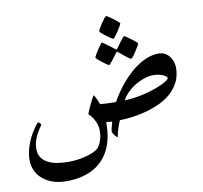

<svg xmlns="http://www.w3.org/2000/svg" viewBox="-85 -632 1031 977"><g transform="rotate(-10 430.0 -143.5)"><path d="M830.1 -220.7Q830.1 -175.8 812 -142.3Q793.9 -108.9 764.9 -85.2Q735.8 -61.5 699.5 -46.1Q663.1 -30.8 626.7 -22Q590.3 -13.2 557.4 -9.5Q524.4 -5.9 502.4 -5.9Q500 -1.5 495.8 9Q491.7 19.5 487.8 32.2Q483.9 44.9 480.7 57.4Q477.5 69.8 477.5 77.6Q476.1 77.6 471.7 74.2Q467.3 70.8 462.9 65.7Q458.5 60.5 454.8 54.2Q451.2 47.9 451.2 42Q451.2 40 452.4 34.4Q453.6 28.8 455.3 21.7Q457 14.6 459 7.3Q460.9 0 462.9 -5.4Q454.6 -5.9 446.3 -6.8Q438 -7.8 432.6 -9.3Q431.6 20 429.9 38.6Q428.2 57.1 424.8 72.3Q415 119.6 392.8 153.8Q370.6 188 338.9 210Q307.1 231.9 267.3 242.4Q227.5 252.9 182.6 252.9Q140.1 252.9 108.4 241.2Q76.7 229.5 55.7 210.2Q34.7 190.9 24.4 166.3Q14.2 141.6 14.2 115.2Q14.2 91.3 19.5 68.4Q24.9 45.4 33 25.1Q41 4.9 50.5 -12Q60.1 -28.8 68.4 -41Q76.7 -53.2 82.8 -60.1Q88.9 -66.9 89.8 -66.9Q93.8 -66.9 98.9 -61.5Q104 -56.2 104 -52.7Q104 -50.3 96.9 -40.8Q89.8 -31.2 81.1 -15.9Q72.3 -0.5 65.2 20.3Q58.1 41 58.1 65.9Q58.1 93.3 71 110.8Q84 128.4 105.2 138.9Q126.5 149.4 153.6 153.6Q180.7 157.7 208.5 157.7Q230 157.7 253.7 154.8Q277.3 151.9 298.8 146.2Q320.3 140.6 337.6 132.8Q355 125 364.7 115.2Q376 103.5 384 80.3Q392.1 57.1 392.1 29.3Q392.1 7.3 385.5 -9.5Q378.9 -26.4 371.1 -38.1Q363.3 -49.8 356.7 -56.4Q350.1 -63 350.1 -64.5Q350.1 -66.4 353 -73.7Q356 -81.1 360.4 -90.8Q364.7 -100.6 370.1 -111.8Q375.5 -123 380.1 -132.3Q384.8 -141.6 388.4 -147.7Q392.1 -153.8 393.6 -153.8Q396.5 -149.4 399.9 -143.1Q403.3 -136.7 406.7 -129.6Q410.2 -122.6 412.8 -115.7Q415.5 -108.9 417 -103.5Q431.6 -102.1 454.1 -101.1Q476.6 -100.1 499 -100.1Q510.7 -121.6 526.6 -145.3Q542.5 -168.9 562 -191.9Q581.5 -214.8 603.8 -235.4Q626 -255.9 650.6 -271.5Q675.3 -287.1 701.4 -296.4Q727.5 -305.7 754.4 -305.7Q775.4 -305.7 789.8 -296.6Q804.2 -287.6 813.2 -274.4Q822.3 -261.2 826.2 -246.6Q830.1 -231.9 830.1 -220.7ZM779.3 -175.3Q779.3 -178.2 774.7 -182.6Q770 -187 761 -191.4Q752 -195.8 739.3 -199Q726.6 -202.1 710.4 -202.1Q689.9 -202.1 666 -195.1Q642.1 -188 619.1 -174.8Q596.2 -161.6 576.4 -142.8Q556.6 -124 544.4 -101.1Q570.8 -101.6 598.4 -105.7Q626 -109.9 652.1 -116.5Q678.2 -123 701.4 -131.1Q724.6 -139.2 741.9 -147.5Q759.3 -155.8 769.3 -163.1Q779.3 -170.4 779.3 -175.3ZM477.1 -468.8Q477.1 -471.7 483.4 -483.2Q489.7 -494.6 498 -507.3Q506.3 -520 514.4 -530Q522.5 -540 525.4 -540Q526.4 -540 531.7 -536.9Q537.1 -533.7 544.2 -528.8Q551.3 -523.9 559.3 -517.8Q567.4 -511.7 574.2 -506.3Q581.1 -501 585.4 -496.6Q589.8 -492.2 589.8 -490.7Q589.8 -488.8 586.7 -482.9Q583.5 -477.1 578.9 -469Q574.2 -460.9 568.4 -452.1Q562.5 -443.4 557.1 -436.3Q551.8 -429.2 547.6 -424.3Q543.5 -419.4 542 -419.4Q539.1 -419.4 528.6 -426.3Q518.1 -433.1 506.6 -441.9Q495.1 -450.7 486.1 -458.5Q477.1 -466.3 477.1 -468.8ZM498 -291.5Q495.1 -291.5 484.9 -298.3Q474.6 -305.2 463.4 -314Q452.1 -322.8 443.4 -330.6Q434.6 -338.4 434.6 -340.3Q434.6 -343.3 440.9 -354.5Q447.3 -365.7 455.3 -378.2Q463.4 -390.6 470.9 -400.6Q478.5 -410.6 481 -410.6Q482.4 -410.6 492.2 -403.6Q502 -396.5 513.2 -388.2L542.5 -365.7Q545.9 -363.3 548.8 -363.3Q550.3 -363.3 552.7 -367.2Q564 -382.3 572.8 -395Q580.6 -405.8 587.9 -414.6Q595.2 -423.3 597.7 -423.3Q598.6 -423.3 603.8 -420.2Q608.9 -417 616.2 -411.9Q623.5 -406.7 631.3 -400.9Q639.2 -395 646 -389.6Q652.8 -384.3 657.2 -380.1Q661.6 -376 661.6 -374.5Q661.6 -372.6 658.4 -366.7Q655.3 -360.8 650.4 -352.8Q645.5 -344.7 639.9 -335.9Q634.3 -327.1 628.9 -320.1Q623.5 -313 619.6 -308.1Q615.7 -303.2 614.7 -303.2Q610.8 -303.2 601.3 -310.1Q591.8 -316.9 581.1 -325.2Q568.4 -335 554.2 -347.7Q551.3 -351.1 548.8 -351.1Q545.9 -351.1 542.5 -346.2L522 -318.8Q513.7 -308.6 506.8 -300Q500 -291.5 498 -291.5Z"/></g></svg>

Font: Scheherazade
Style: Bold
Weight: 700
Version: Version 2.100 (build 932/914)